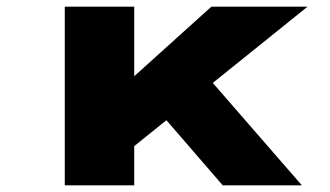

<svg xmlns="http://www.w3.org/2000/svg" viewBox="-20 -555 988 575"><path d="M374 -111 278 -233 613 -535H901ZM174 0V-535H382V0ZM647 0 423 -259 570 -361 884 0Z"/></svg>

Font: Lexend Tera Black
Style: Regular
Weight: 900
Version: Version 1.007